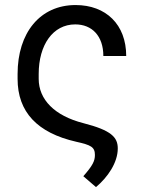

<svg xmlns="http://www.w3.org/2000/svg" viewBox="-20 -573 578 776"><path d="M285.5 -552.6C141.7 -552.6 51.1 -440.3 51.1 -274.1V-254.3C51.1 -120.7 130.3 -35.9 288.4 0C347.7 13.1 363.6 21.3 363.6 53.3C363.6 77.1 355.5 95.2 316.8 139.2L367.9 183.2C415.5 143.5 456 84.2 456 27C456 -18.1 430.4 -46.2 316.8 -75.3C200.3 -105.1 136.4 -170.8 136.4 -254.3V-274.1C136.4 -391 193.5 -474.4 284.1 -474.4C351.9 -474.4 397.7 -427.6 397.7 -346.6H490.1C490.1 -474.1 408 -552.6 285.5 -552.6Z"/></svg>

Font: Margiela Sans
Style: Regular
Weight: 400
Designer: Stefan Endress, Andreas Faust
Version: Version 1.100;FEAKit 1.0